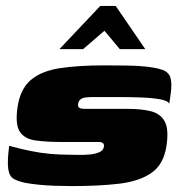

<svg xmlns="http://www.w3.org/2000/svg" viewBox="-20 -626 606 649"><path d="M224 3Q195 3 166.5 2Q138 1 112.5 -1.5Q87 -4 65 -8Q42 -13 27 -21Q12 -29 8 -54Q4 -79 11 -133Q48 -123 82 -116Q116 -109 148.5 -106Q181 -103 213 -103Q223 -103 241.5 -102.5Q260 -102 280 -103.5Q300 -105 314.5 -111Q329 -117 331 -129Q333 -138 328 -142Q323 -146 315 -146H191Q139 -146 101.5 -151Q64 -156 47.5 -180Q31 -204 39 -262Q48 -325 84 -355.5Q120 -386 182 -395.5Q244 -405 331 -405Q363 -405 404.5 -404.5Q446 -404 472 -401Q510 -397 530 -389.5Q550 -382 556 -364Q562 -346 557 -309L552 -275Q549 -285 523 -290Q497 -295 457.5 -296.5Q418 -298 375 -298Q332 -298 295 -298Q280 -298 269 -296.5Q258 -295 252 -290Q246 -285 244 -275Q243 -267 246 -263.5Q249 -260 255 -259Q261 -258 268 -258H413Q458 -258 490 -250Q522 -242 536.5 -216Q551 -190 543 -135Q534 -71 492.5 -42Q451 -13 382.5 -5Q314 3 224 3ZM181 -460 319 -606H371L471 -460H385L333 -522L261 -460Z"/></svg>

Font: Genos Thin Black
Style: Italic
Weight: 900
Italic angle: -8°
Version: Version 1.010